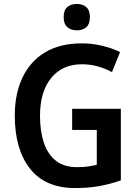

<svg xmlns="http://www.w3.org/2000/svg" viewBox="-20 -1037 703 974"><path d="M346 -485H593V-122Q539 -103 483.5 -93Q428 -83 361 -83Q210 -83 132.5 -181Q55 -279 55 -451Q55 -562 94.5 -644.5Q134 -727 209.5 -772Q285 -817 395 -817Q448 -817 498 -805Q548 -793 589 -773L548 -671Q516 -689 476.5 -700Q437 -711 395 -711Q297 -711 240 -642Q183 -573 183 -449Q183 -373 202 -314.5Q221 -256 262.5 -222.5Q304 -189 371 -189Q404 -189 427 -192.5Q450 -196 471 -201V-378H346ZM370 -1017Q399 -1017 417.5 -1001Q436 -985 436 -950Q436 -915 417.5 -899Q399 -883 370 -883Q341 -883 322 -899Q303 -915 303 -950Q303 -986 321.5 -1001.5Q340 -1017 370 -1017Z"/></svg>

Font: Noto Sans Telugu UI SemiCondensed SemiBold
Style: Regular
Weight: 600
Width: 4
Designer: Jelle Bosma - Monotype Design Team
Foundry: Monotype Imaging Inc.
Version: Version 2.005; ttfautohint (v1.8.4.7-5d5b)